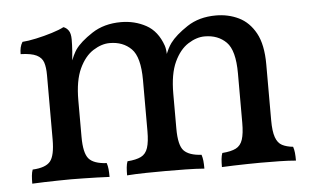

<svg xmlns="http://www.w3.org/2000/svg" viewBox="-40 -526 966 589"><g transform="rotate(-5 442.5 -232.0)"><path d="M37 3Q37 -11 38 -21.5Q39 -32 42 -40Q82 -42 96.5 -59.5Q111 -77 111 -127V-325Q111 -349 106 -364Q101 -379 85 -387Q69 -395 36 -396Q36 -407 38 -416Q40 -425 45 -433Q62 -434 87.5 -439.5Q113 -445 137 -452.5Q161 -460 174 -467Q183 -464 189.5 -455Q196 -446 196 -427Q196 -411 194.5 -390Q193 -369 188 -328L178 -327Q192 -365 198.5 -378Q205 -391 208 -395Q224 -418 261.5 -442.5Q299 -467 351 -467Q393 -467 428 -448Q463 -429 479 -383Q483 -371 483 -350H480Q489 -375 500 -390Q517 -413 554 -437.5Q591 -462 643 -462Q681 -462 713 -446.5Q745 -431 764.5 -395.5Q784 -360 784 -299V-127Q784 -93 790.5 -74.5Q797 -56 810.5 -49Q824 -42 844 -40Q847 -31 848 -21Q849 -11 849 3Q827 1 798.5 0.5Q770 0 740 0Q720 0 699 0.5Q678 1 658 1.5Q638 2 621 3Q621 -11 622 -21.5Q623 -32 626 -40Q653 -42 668 -49.5Q683 -57 689 -75.5Q695 -94 695 -127V-279Q695 -350 669.5 -375.5Q644 -401 603 -401Q578 -401 552 -384.5Q526 -368 509 -331.5Q492 -295 492 -234V-127Q492 -75 508 -58.5Q524 -42 562 -40Q565 -31 566 -21Q567 -11 567 3Q542 1 509.5 0.5Q477 0 448 0Q419 0 387.5 0.5Q356 1 329 3Q329 -11 330 -21.5Q331 -32 334 -40Q361 -42 376 -49.5Q391 -57 397 -75.5Q403 -94 403 -127V-284Q403 -355 377.5 -380.5Q352 -406 311 -406Q286 -406 260 -389.5Q234 -373 217 -336.5Q200 -300 200 -239V-127Q200 -77 215 -59.5Q230 -42 270 -40Q273 -31 274 -21Q275 -11 275 3Q258 2 237 1.5Q216 1 195 0.5Q174 0 156 0Q139 0 117 0.5Q95 1 74 1.5Q53 2 37 3Z"/></g></svg>

Font: Vollkorn
Style: Regular
Weight: 400
Designer: Friedrich Althausen
Foundry: Friedrich Althausen
Version: Version 5.001